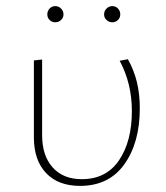

<svg xmlns="http://www.w3.org/2000/svg" viewBox="-20 -605 544 629"><path d="M91 -155V-407L118 -410V-162Q118 -95 152.5 -56.5Q187 -18 248 -18Q328 -18 370 -80Q412 -142 412 -241Q412 -332 372 -406L399 -411Q419 -375 428.5 -336Q438 -297 438 -250Q438 -138 387.5 -67Q337 4 242 4Q171 4 131 -38Q91 -80 91 -155ZM135 -558Q135 -569 142.5 -577Q150 -585 161 -585Q172 -585 180 -577Q188 -569 188 -558Q188 -547 180 -539.5Q172 -532 161 -532Q150 -532 142.5 -539.5Q135 -547 135 -558ZM321 -558Q321 -569 329 -577Q337 -585 348 -585Q359 -585 366.5 -577Q374 -569 374 -558Q374 -547 366.5 -539.5Q359 -532 348 -532Q337 -532 329 -539.5Q321 -547 321 -558Z"/></svg>

Font: Ysabeau Extralight
Style: Regular
Weight: 200
Designer: Christian Thalmann (Catharsis Fonts)
Version: Version 0.003